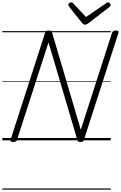

<svg xmlns="http://www.w3.org/2000/svg" viewBox="-20 -1195 1030 1635"><path d="M91 14Q63 14 70 -5L364 -916Q368 -926 374.5 -930.5Q381 -935 395 -935Q407 -935 413.5 -931.5Q420 -928 423 -919L668 -90L934 -916Q938 -926 945.5 -930.5Q953 -935 967 -935Q995 -935 989 -916L695 -5Q692 5 685 9.5Q678 14 664 14Q653 14 647.5 10.5Q642 7 639 -2L393 -834L125 -5Q121 5 114 9.5Q107 14 91 14ZM900 -1175Q908 -1175 915 -1168Q922 -1161 922 -1154Q922 -1148 920 -1144Q918 -1140 913 -1136L734 -998Q724 -991 717.5 -988Q711 -985 703 -985Q696 -985 690.5 -988.5Q685 -992 679 -999L568 -1139Q566 -1144 564 -1148Q562 -1152 562 -1155Q562 -1164 571 -1169.5Q580 -1175 587 -1175Q594 -1175 597.5 -1172Q601 -1169 605 -1165L712 -1050L879 -1164Q886 -1170 890 -1172.5Q894 -1175 900 -1175ZM0 410H923V420H0ZM0 -20H923V0H0ZM0 -505H923V-500H0ZM0 -930H923V-920H0Z"/></svg>

Font: Playwrite DE LA Guides
Style: Regular
Weight: 400
Designer: Veronika Burian, José Scaglione
Foundry: TypeTogether
Version: Version 1.003